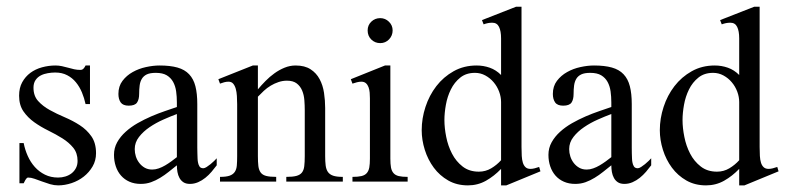

<svg xmlns="http://www.w3.org/2000/svg" viewBox="-20 -543 2348 574"><path d="M267.1 -85Q267.1 -63 256.8 -45.4Q246.6 -27.8 230.5 -15.1Q214.4 -2.4 194.1 4.4Q173.8 11.2 153.8 11.2Q142.1 11.2 129.6 7.6Q117.2 3.9 105.5 -0.5Q93.8 -4.9 83.3 -8.5Q72.8 -12.2 64 -12.2Q61.5 -12.2 59.6 -10Q57.6 -7.8 55.9 -5.1Q54.2 -2.4 53 0.5Q51.8 3.4 50.8 4.9H38.1V-115.2H50.8Q54.7 -95.2 63 -76.7Q71.3 -58.1 84.2 -43.7Q97.2 -29.3 114.5 -20.8Q131.8 -12.2 153.8 -12.2Q165 -12.2 175.5 -15.4Q186 -18.6 194.1 -24.9Q202.1 -31.2 207 -40.5Q211.9 -49.8 211.9 -62Q211.9 -85.4 199 -101.3Q186 -117.2 166.5 -129.4Q147 -141.6 124.5 -152.6Q102.1 -163.6 82.5 -177.5Q63 -191.4 50 -210.2Q37.1 -229 37.1 -256.8Q37.1 -280.3 46.4 -297.1Q55.7 -314 70.8 -325.2Q85.9 -336.4 105.7 -341.8Q125.5 -347.2 146 -347.2Q155.8 -347.2 165 -345.2Q174.3 -343.3 183.6 -340.6Q192.9 -337.9 201.9 -335.9Q210.9 -334 220.2 -334Q226.1 -334 229.7 -337.9Q233.4 -341.8 235.8 -347.2H249V-231.9H235.8Q231.9 -250 224.9 -266.8Q217.8 -283.7 207 -296.9Q196.3 -310.1 180.9 -318.1Q165.5 -326.2 145 -326.2Q134.3 -326.2 122.8 -324.2Q111.3 -322.3 101.8 -317.4Q92.3 -312.5 86.2 -303.5Q80.1 -294.4 80.1 -280.8Q80.1 -256.3 94 -241Q107.9 -225.6 128.7 -214.1Q149.4 -202.6 173.6 -192.4Q197.8 -182.1 218.5 -168.7Q239.3 -155.3 253.2 -135.5Q267.1 -115.7 267.1 -85Z M627.9 -48.8Q621.1 -39.6 612.5 -29.5Q604 -19.5 594 -11.5Q584 -3.4 572.3 1.7Q560.5 6.8 547.9 6.8Q536.1 6.8 528.6 2Q521 -2.9 516.6 -11Q512.2 -19 510.5 -28.8Q508.8 -38.6 508.8 -48.8Q496.6 -39.1 484.4 -29.3Q472.2 -19.5 459 -11.5Q445.8 -3.4 431.6 1.7Q417.5 6.8 400.9 6.8Q381.8 6.8 366.9 0.2Q352.1 -6.3 341.8 -18.1Q331.5 -29.8 326.2 -45.7Q320.8 -61.5 320.8 -80.1Q320.8 -100.6 330.3 -117.7Q339.8 -134.8 355.5 -148.9Q371.1 -163.1 391.1 -174.6Q411.1 -186 432.1 -195.1Q453.1 -204.1 473.1 -210.9Q493.2 -217.8 508.8 -223.1V-236.8Q508.8 -253.9 506.6 -269.8Q504.4 -285.6 497.6 -298.1Q490.7 -310.5 478.5 -317.9Q466.3 -325.2 445.8 -325.2Q428.7 -325.2 418.9 -320.6Q409.2 -315.9 404.1 -307.4Q398.9 -298.8 397.5 -287.4Q396 -275.9 396 -262.2Q396 -245.6 389.6 -236.3Q383.3 -227.1 364.7 -227.1Q347.7 -227.1 340.8 -236.8Q334 -246.6 334 -262.2Q334 -285.2 346.2 -301.3Q358.4 -317.4 376.7 -327.6Q395 -337.9 416.5 -342.5Q438 -347.2 457 -347.2Q488.8 -347.2 510.5 -341.1Q532.2 -335 545.4 -321Q558.6 -307.1 564.2 -285.2Q569.8 -263.2 569.8 -231.9V-117.2Q569.8 -109.9 569.8 -101.6Q569.8 -93.3 570.1 -85.2Q570.3 -77.1 570.6 -70.1Q570.8 -63 571.8 -58.1Q572.8 -51.3 576.2 -45.7Q579.6 -40 587.9 -40Q591.8 -40 597.7 -43.7Q603.5 -47.4 609.4 -52.2Q615.2 -57.1 620.4 -62Q625.5 -66.9 627.9 -69.8ZM508.8 -202.1Q490.2 -195.3 468.3 -185.5Q446.3 -175.8 427.2 -162.8Q408.2 -149.9 395.5 -133.5Q382.8 -117.2 382.8 -97.2Q382.8 -85.9 386.2 -75.2Q389.6 -64.5 396.5 -55.7Q403.3 -46.9 412.8 -41.5Q422.4 -36.1 435.1 -36.1Q444.8 -36.1 454.6 -39.6Q464.4 -43 473.9 -48.6Q483.4 -54.2 492.4 -60.8Q501.5 -67.4 508.8 -73.2Z M835.9 0V-14.2Q855 -14.2 866 -17.1Q877 -20 882.6 -27.1Q888.2 -34.2 889.6 -46.1Q891.1 -58.1 891.1 -76.2V-213.9Q891.1 -228 889.9 -243.7Q888.7 -259.3 883.3 -272.2Q877.9 -285.2 867.2 -293.5Q856.4 -301.8 837.9 -301.8Q824.7 -301.8 812.5 -297.6Q800.3 -293.5 789.3 -286.9Q778.3 -280.3 768.8 -271.5Q759.3 -262.7 751 -253.9V-76.2Q751 -58.6 752.4 -46.6Q753.9 -34.7 759.3 -27.3Q764.6 -20 775.6 -17.1Q786.6 -14.2 805.7 -14.2V0H637.7V-14.2Q656.2 -14.2 666.5 -17.8Q676.8 -21.5 681.9 -29.1Q687 -36.6 688 -48.3Q689 -60.1 689 -76.2V-231.4Q689 -244.1 688.2 -256.1Q687.5 -268.1 684.8 -277.6Q682.1 -287.1 677 -293Q671.9 -298.8 663.1 -298.8Q656.7 -298.8 650.4 -297.1Q644 -295.4 637.7 -293L632.8 -306.2L735.8 -347.2H751V-275.9Q761.2 -288.1 773.7 -300.8Q786.1 -313.5 800.3 -323.7Q814.5 -334 830.6 -340.6Q846.7 -347.2 863.8 -347.2Q891.1 -347.2 908.4 -335.9Q925.8 -324.7 935.5 -306.4Q945.3 -288.1 948.7 -265.4Q952.1 -242.7 952.1 -220.2V-76.2Q952.1 -60.1 953.6 -48.3Q955.1 -36.6 960.2 -29.1Q965.3 -21.5 975.8 -17.8Q986.3 -14.2 1004.9 -14.2V0Z M1153.8 -452.1Q1153.8 -436.5 1143.1 -425.3Q1132.3 -414.1 1116.7 -414.1Q1101.1 -414.1 1090.1 -424.8Q1079.1 -435.5 1079.1 -452.1Q1079.1 -467.8 1090.1 -478.3Q1101.1 -488.8 1116.7 -488.8Q1131.8 -488.8 1142.8 -478Q1153.8 -467.3 1153.8 -452.1ZM1033.7 0V-14.2Q1050.3 -14.2 1060.5 -16.6Q1070.8 -19 1076.4 -25.4Q1082 -31.7 1084 -42.2Q1085.9 -52.7 1085.9 -68.8V-249Q1085.9 -257.3 1085.2 -266.1Q1084.5 -274.9 1081.8 -282.2Q1079.1 -289.6 1074 -294.2Q1068.8 -298.8 1060.1 -298.8Q1054.2 -298.8 1047.4 -297.1Q1040.5 -295.4 1033.7 -293L1028.8 -306.2L1130.9 -347.2H1147V-68.8Q1147 -52.7 1148.9 -42.2Q1150.9 -31.7 1156.5 -25.4Q1162.1 -19 1172.1 -16.6Q1182.1 -14.2 1198.7 -14.2V0Z M1493.7 11.2H1478V-38.1Q1457.5 -16.6 1432.9 -2.7Q1408.2 11.2 1378.9 11.2Q1345.7 11.2 1320.1 -3.4Q1294.4 -18.1 1276.9 -41.7Q1259.3 -65.4 1250 -95Q1240.7 -124.5 1240.7 -153.8Q1240.7 -189 1252 -223.4Q1263.2 -257.8 1284.4 -285.4Q1305.7 -313 1336.2 -330.1Q1366.7 -347.2 1404.8 -347.2Q1425.3 -347.2 1444.1 -340.6Q1462.9 -334 1478 -318.8V-428.2Q1478 -450.2 1471.9 -462.6Q1465.8 -475.1 1451.7 -475.1Q1444.8 -475.1 1438.7 -473.9Q1432.6 -472.7 1425.8 -470.2L1420.9 -482.9L1522.9 -522.9H1539.1V-103.5Q1539.1 -88.9 1539.8 -76.9Q1540.5 -64.9 1543.2 -56.4Q1545.9 -47.9 1551.3 -43Q1556.6 -38.1 1565.9 -38.1Q1571.8 -38.1 1578.4 -39.8Q1585 -41.5 1591.8 -43.9L1595.7 -30.8ZM1478 -237.8Q1478 -253.4 1472.2 -269Q1466.3 -284.7 1455.8 -297.1Q1445.3 -309.6 1430.9 -317.4Q1416.5 -325.2 1399.9 -325.2Q1373.5 -325.2 1356 -311Q1338.4 -296.9 1327.9 -275.6Q1317.4 -254.4 1313 -229.7Q1308.6 -205.1 1308.6 -184.1Q1308.6 -160.6 1314 -133.8Q1319.3 -106.9 1331.3 -83.7Q1343.3 -60.5 1363 -45.2Q1382.8 -29.8 1411.6 -29.8Q1431.6 -29.8 1448.5 -39.8Q1465.3 -49.8 1478 -64Z M1926.8 -48.8Q1919.9 -39.6 1911.4 -29.5Q1902.8 -19.5 1892.8 -11.5Q1882.8 -3.4 1871.1 1.7Q1859.4 6.8 1846.7 6.8Q1835 6.8 1827.4 2Q1819.8 -2.9 1815.4 -11Q1811 -19 1809.3 -28.8Q1807.6 -38.6 1807.6 -48.8Q1795.4 -39.1 1783.2 -29.3Q1771 -19.5 1757.8 -11.5Q1744.6 -3.4 1730.5 1.7Q1716.3 6.8 1699.7 6.8Q1680.7 6.8 1665.8 0.2Q1650.9 -6.3 1640.6 -18.1Q1630.4 -29.8 1625 -45.7Q1619.6 -61.5 1619.6 -80.1Q1619.6 -100.6 1629.2 -117.7Q1638.7 -134.8 1654.3 -148.9Q1669.9 -163.1 1689.9 -174.6Q1710 -186 1731 -195.1Q1752 -204.1 1772 -210.9Q1792 -217.8 1807.6 -223.1V-236.8Q1807.6 -253.9 1805.4 -269.8Q1803.2 -285.6 1796.4 -298.1Q1789.6 -310.5 1777.3 -317.9Q1765.1 -325.2 1744.6 -325.2Q1727.5 -325.2 1717.8 -320.6Q1708 -315.9 1702.9 -307.4Q1697.8 -298.8 1696.3 -287.4Q1694.8 -275.9 1694.8 -262.2Q1694.8 -245.6 1688.5 -236.3Q1682.1 -227.1 1663.6 -227.1Q1646.5 -227.1 1639.6 -236.8Q1632.8 -246.6 1632.8 -262.2Q1632.8 -285.2 1645 -301.3Q1657.2 -317.4 1675.5 -327.6Q1693.8 -337.9 1715.3 -342.5Q1736.8 -347.2 1755.9 -347.2Q1787.6 -347.2 1809.3 -341.1Q1831.1 -335 1844.2 -321Q1857.4 -307.1 1863 -285.2Q1868.7 -263.2 1868.7 -231.9V-117.2Q1868.7 -109.9 1868.7 -101.6Q1868.7 -93.3 1868.9 -85.2Q1869.1 -77.1 1869.4 -70.1Q1869.6 -63 1870.6 -58.1Q1871.6 -51.3 1875 -45.7Q1878.4 -40 1886.7 -40Q1890.6 -40 1896.5 -43.7Q1902.3 -47.4 1908.2 -52.2Q1914.1 -57.1 1919.2 -62Q1924.3 -66.9 1926.8 -69.8ZM1807.6 -202.1Q1789.1 -195.3 1767.1 -185.5Q1745.1 -175.8 1726.1 -162.8Q1707 -149.9 1694.3 -133.5Q1681.6 -117.2 1681.6 -97.2Q1681.6 -85.9 1685.1 -75.2Q1688.5 -64.5 1695.3 -55.7Q1702.1 -46.9 1711.7 -41.5Q1721.2 -36.1 1733.9 -36.1Q1743.7 -36.1 1753.4 -39.6Q1763.2 -43 1772.7 -48.6Q1782.2 -54.2 1791.3 -60.8Q1800.3 -67.4 1807.6 -73.2Z M2205.6 11.2H2189.9V-38.1Q2169.4 -16.6 2144.8 -2.7Q2120.1 11.2 2090.8 11.2Q2057.6 11.2 2032 -3.4Q2006.3 -18.1 1988.8 -41.7Q1971.2 -65.4 1961.9 -95Q1952.6 -124.5 1952.6 -153.8Q1952.6 -189 1963.9 -223.4Q1975.1 -257.8 1996.3 -285.4Q2017.6 -313 2048.1 -330.1Q2078.6 -347.2 2116.7 -347.2Q2137.2 -347.2 2156 -340.6Q2174.8 -334 2189.9 -318.8V-428.2Q2189.9 -450.2 2183.8 -462.6Q2177.7 -475.1 2163.6 -475.1Q2156.7 -475.1 2150.6 -473.9Q2144.5 -472.7 2137.7 -470.2L2132.8 -482.9L2234.9 -522.9H2251V-103.5Q2251 -88.9 2251.7 -76.9Q2252.4 -64.9 2255.1 -56.4Q2257.8 -47.9 2263.2 -43Q2268.6 -38.1 2277.8 -38.1Q2283.7 -38.1 2290.3 -39.8Q2296.9 -41.5 2303.7 -43.9L2307.6 -30.8ZM2189.9 -237.8Q2189.9 -253.4 2184.1 -269Q2178.2 -284.7 2167.7 -297.1Q2157.2 -309.6 2142.8 -317.4Q2128.4 -325.2 2111.8 -325.2Q2085.4 -325.2 2067.9 -311Q2050.3 -296.9 2039.8 -275.6Q2029.3 -254.4 2024.9 -229.7Q2020.5 -205.1 2020.5 -184.1Q2020.5 -160.6 2025.9 -133.8Q2031.2 -106.9 2043.2 -83.7Q2055.2 -60.5 2075 -45.2Q2094.7 -29.8 2123.5 -29.8Q2143.6 -29.8 2160.4 -39.8Q2177.2 -49.8 2189.9 -64Z"/></svg>

Font: Scheherazade
Style: Regular
Weight: 400
Designer: SIL International
Foundry: SIL International
Version: Version 2.100 (build 932/914)